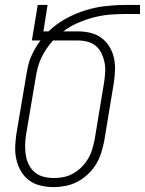

<svg xmlns="http://www.w3.org/2000/svg" viewBox="-20 -755 591 783"><path d="M199 8Q172 8 146 2Q120 -4 99.5 -19Q79 -34 66 -56Q53 -78 47 -103.5Q41 -129 42 -156Q43 -183 47 -210L87 -447Q90 -466 94 -484.5Q98 -503 105.5 -521Q113 -539 123 -556.5Q133 -574 145 -590H110L134 -735H174L157 -627H178Q210 -658 249.5 -679.5Q289 -701 330 -713.5Q371 -726 413 -730.5Q455 -735 496 -735H551V-698H496Q463 -698 430 -695.5Q397 -693 364 -684.5Q331 -676 298.5 -662Q266 -648 238 -627H298Q324 -627 349 -621Q374 -615 393.5 -600.5Q413 -586 426 -565Q439 -544 444.5 -519.5Q450 -495 449 -468.5Q448 -442 444 -416L405 -180Q400 -155 392.5 -131Q385 -107 371.5 -85Q358 -63 338.5 -44.5Q319 -26 296 -14Q273 -2 248 3Q223 8 199 8ZM200 -29Q220 -29 240 -33Q260 -37 278.5 -47.5Q297 -58 312.5 -73.5Q328 -89 339 -107.5Q350 -126 356 -146Q362 -166 366 -186L405 -422Q408 -443 409 -463Q410 -483 406 -502Q402 -521 393.5 -538.5Q385 -556 370.5 -568Q356 -580 336.5 -585Q317 -590 297 -590H196Q182 -574 170 -556.5Q158 -539 149 -520Q140 -501 134.5 -481Q129 -461 126 -441L86 -204Q83 -183 82.5 -162Q82 -141 85.5 -120.5Q89 -100 98 -82.5Q107 -65 122.5 -52Q138 -39 158.5 -34Q179 -29 200 -29Z"/></svg>

Font: Iosevka Extralight Oblique
Style: Regular
Weight: 200
Italic angle: -9°
Monospace: yes
Designer: Belleve Invis
Foundry: Belleve Invis
Version: Version 32.5.0; ttfautohint (v1.8.4)